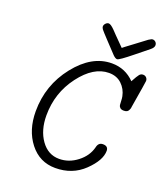

<svg xmlns="http://www.w3.org/2000/svg" viewBox="-148 -913 879 1022"><g transform="rotate(20 291.0 -402.5)"><path d="M85 -241.2Q85 -389.2 176 -504.2Q267.1 -619.1 379.9 -619.1Q456.1 -619.1 508.8 -564.9Q527.8 -600.1 535.9 -609.6Q543.9 -619.1 556.2 -619.1Q567.4 -619.1 574.7 -611.6Q582 -604 582 -592.8Q582 -586.9 557.1 -438Q557.1 -437 556.6 -433.6Q556.2 -430.2 555.7 -428.5Q555.2 -426.8 553.5 -422.9Q551.8 -418.9 550.8 -417Q549.8 -415 547.4 -412.1Q544.9 -409.2 542 -407.5Q539.1 -405.8 534.4 -404.8Q529.8 -403.8 524.9 -403.8H523.9Q509.8 -403.8 502.9 -410.4Q496.1 -417 495.1 -425Q494.1 -433.1 493.7 -448.5Q493.2 -463.9 491.2 -473.1Q483.4 -512.2 455.1 -539.1Q426.8 -565.9 382.8 -565.9Q295.9 -565.9 220.9 -466.6Q146 -367.2 146 -240.2Q146 -156.2 185.5 -100.6Q225.1 -44.9 288.1 -44.9Q343.3 -44.9 390.1 -81.1Q437 -117.2 450.2 -168.9Q456.1 -197.8 481 -198.2H481.9Q511.7 -198.2 512.2 -171.9Q512.2 -117.7 447 -54.9Q381.8 7.8 285.2 7.8Q196.3 7.8 140.6 -63.2Q85 -134.3 85 -241.2ZM266.1 -788.1Q267.1 -797.9 274.7 -805.4Q282.2 -813 291 -813Q302.2 -813 324.2 -791Q330.1 -785.2 348.1 -766.1Q377.9 -736.3 399.9 -713.9Q404.8 -717.8 412.4 -723.9Q419.9 -730 450 -752Q480 -773.9 518.1 -803.2Q533.2 -813 540 -813Q549.8 -813 556.9 -805.9Q564 -798.8 564 -788.1Q564 -774.9 546.9 -761.2Q518.1 -738.3 476.1 -704.1Q408.2 -648.9 397 -648.9Q387.2 -648.9 373 -663.1Q346.2 -691.9 311 -729Q278.8 -763.2 272.5 -771.7Q266.1 -780.3 266.1 -788.1Z"/></g></svg>

Font: CMU Typewriter Text
Style: LightOblique
Weight: 200
Italic angle: -9.46001°
Version: Version 0.7.0